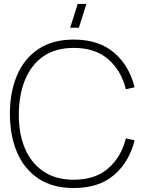

<svg xmlns="http://www.w3.org/2000/svg" viewBox="-20 -935 740 970"><path d="M378.5 -795H334.5L372.5 -915H416.5ZM353 15Q245.5 15 173.8 -33Q102 -81 66 -165.5Q30 -250 30 -360Q30 -470 66 -554.5Q102 -639 173.8 -687Q245.5 -735 353 -735Q479 -735 556 -669.2Q633 -603.5 660 -494L616 -484Q592 -579.5 526.2 -636.2Q460.5 -693 353 -693Q260.5 -693 199.2 -650.5Q138 -608 107 -532.8Q76 -457.5 75 -360Q74 -262.5 105 -187.5Q136 -112.5 198.2 -69.8Q260.5 -27 353 -27Q460.5 -27 526.2 -84Q592 -141 616 -236L660 -226Q633 -116.5 556 -50.8Q479 15 353 15Z"/></svg>

Font: Manrope ExtraLight ExtraLight
Style: Regular
Weight: 250
Version: Version 4.501